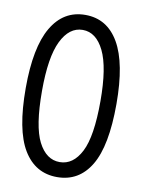

<svg xmlns="http://www.w3.org/2000/svg" viewBox="-76 -680 551 744"><g transform="rotate(10 200.0 -308.0)"><path d="M200 11Q114 11 67.5 -66Q21 -143 21 -308Q21 -468 67.5 -547.5Q114 -627 200 -627Q286 -627 332 -547.5Q378 -468 378 -308Q378 -143 332 -66Q286 11 200 11ZM200 -48Q253 -48 284 -108.5Q315 -169 315 -308Q315 -441 284 -504.5Q253 -568 200 -568Q147 -568 116 -504.5Q85 -441 85 -308Q85 -169 116 -108.5Q147 -48 200 -48Z"/></g></svg>

Font: Inconsolata Condensed
Style: Regular
Weight: 400
Width: 3
Monospace: yes
Designer: Raph Levien, Cyreal, Brenton Simpson
Foundry: Raph Levien, Cyreal, Google
Version: Version 3.000; ttfautohint (v1.8.2.53-6de2)